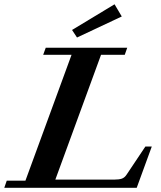

<svg xmlns="http://www.w3.org/2000/svg" viewBox="-34 -889 763 909"><path d="M330.6 -711.4 307.1 -747.1 508.3 -868.7 542.5 -811ZM-13.7 0 -2 -33.7H86.4L304.7 -629.4H170.4L182.6 -663.1H568.4L556.6 -629.4H444.3L228 -38.6H505.4Q529.3 -38.6 542.7 -43.2Q556.2 -47.9 565.9 -63L654.3 -195.3H684.6L613.3 0Z"/></svg>

Font: Elstob 10pt
Style: Bold Italic
Weight: 700
Italic angle: -20°
Designer: Peter S. Baker
Version: Version 1.015